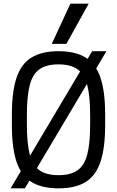

<svg xmlns="http://www.w3.org/2000/svg" viewBox="-20 -1020 640 1050"><path d="M38 10 484 -740H562L116 10ZM300 10Q209 10 152.5 -24.5Q96 -59 70.5 -135Q45 -211 45 -335V-395Q45 -519 70.5 -595Q96 -671 152.5 -705.5Q209 -740 300 -740Q392 -740 448 -705.5Q504 -671 529.5 -595Q555 -519 555 -395V-335Q555 -211 529.5 -135Q504 -59 448 -24.5Q392 10 300 10ZM300 -62Q365 -62 403 -88Q441 -114 457 -174.5Q473 -235 473 -340V-390Q473 -495 457 -555.5Q441 -616 403 -642Q365 -668 300 -668Q235 -668 197 -642Q159 -616 143 -555.5Q127 -495 127 -390V-340Q127 -235 143 -174.5Q159 -114 197 -88Q235 -62 300 -62ZM343 -780H263L365 -1000H465Z"/></svg>

Font: M PLUS Code Latin Expanded
Style: Regular
Weight: 400
Width: 7
Designer: Coji Morishita
Foundry: UNDERFOREST DESIGN
Version: Version 1.002; ttfautohint (v1.8.3)